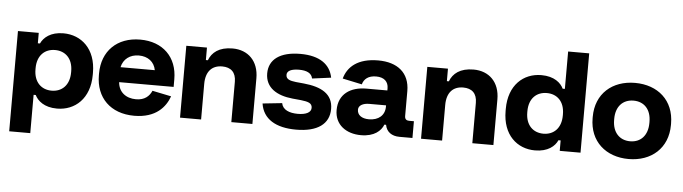

<svg xmlns="http://www.w3.org/2000/svg" viewBox="-52 -924 4792 1348"><g transform="rotate(5 2344.0 -250.0)"><path d="M43 -506.5V200H191.5V-70H206.5C225.5 -31 272 12 363 12C489.5 12 593 -78 593 -246V-260.5C593 -429 489 -518.5 363 -518.5C272 -518.5 224 -475.5 204.5 -433H189.5V-506.5ZM314.5 -396.5C386 -396.5 440 -348.5 440 -257.5V-249.5C440 -158.5 386 -110 314.5 -110C243 -110 189 -158.5 189 -249.5V-257.5C189 -348.5 243 -396.5 314.5 -396.5Z M907.5 15C1060.5 15 1127 -67.5 1154 -143.5L1020.5 -171C1003.5 -132.5 971.5 -101.5 910 -101.5C839 -101.5 787 -141.5 782 -211H1166V-265C1166 -421 1063.5 -521.5 904 -521.5C741 -521.5 636 -417.5 636 -259.5V-247.5C636 -89 740 15 907.5 15ZM782.5 -316.5C795 -374.5 841.5 -409.5 904 -409.5C968 -409.5 1013.5 -374.5 1024 -316.5Z M1229.5 0H1378V-250.5C1378 -340 1423 -384 1493.5 -384C1554.5 -384 1591 -351.5 1591 -284.5V0H1739.5V-322C1739.5 -443 1665 -516 1555 -516C1459.5 -516 1410 -474 1389 -418.5H1375V-506.5H1229.5Z M2048 13C2198.5 13 2281 -46.5 2281 -153C2281 -259.5 2197.5 -302.5 2075.5 -314.5L2018 -320C1975 -325 1948 -333.5 1948 -365C1948 -393.5 1980 -408 2033 -408C2086 -408 2121.5 -392.5 2129 -354.5L2262 -372C2244 -464 2169.5 -519.5 2033 -519.5C1890.5 -519.5 1812 -462 1812 -363C1812 -262.5 1893 -213 2005.5 -202L2063.5 -196.5C2114.5 -190.5 2144 -183 2144 -148.5C2144 -117 2109.5 -98.5 2050.5 -98.5C1991.5 -98.5 1943.5 -117 1935 -164L1798 -149.5C1814 -41.5 1904.5 13 2048 13Z M2663 -76H2675C2683.5 -27 2721 0 2776 0H2867.5V-118H2833C2814 -118 2803 -128 2803 -149V-324.5C2803 -453.5 2717 -521.5 2581 -521.5C2438 -521.5 2366.5 -457.5 2343.5 -373L2480.5 -344C2491 -382.5 2521.5 -408 2576.5 -408C2633 -408 2663 -378.5 2663 -332V-317H2515C2404.5 -317 2320 -263 2320 -149C2320 -45.5 2401 12 2505.5 12C2599.5 12 2646 -32 2663 -76ZM2551.5 -104C2500.5 -104 2469 -127 2469 -165C2469 -194.5 2500.5 -212 2544.5 -212H2663V-203C2663 -141 2618.5 -104 2551.5 -104Z M2928 0H3076.5V-250.5C3076.5 -340 3121.5 -384 3192 -384C3253 -384 3289.5 -351.5 3289.5 -284.5V0H3438V-322C3438 -443 3363.5 -516 3253.5 -516C3158 -516 3108.5 -474 3087.5 -418.5H3073.5V-506.5H2928Z M4052 0V-700H3903.5V-436.5H3888C3869.5 -475.5 3823 -518.5 3731.5 -518.5C3605 -518.5 3502.5 -428.5 3502.5 -260.5V-246C3502.5 -77.5 3605.5 12 3731.5 12C3823 12 3871.5 -31 3890 -73.5H3905.5V0ZM3780.5 -110C3708.5 -110 3655 -158.5 3655 -249.5V-257.5C3655 -348.5 3708.5 -396.5 3780.5 -396.5C3852 -396.5 3905.5 -348.5 3905.5 -257.5V-249.5C3905.5 -158.5 3852 -110 3780.5 -110Z M4391.5 15C4551.5 15 4667.5 -85 4667.5 -248.5V-258C4667.5 -422.5 4551.5 -521.5 4391.5 -521.5C4231.5 -521.5 4115.5 -422.5 4115.5 -258V-248.5C4115.5 -85 4231.5 15 4391.5 15ZM4391.5 -110C4316.5 -110 4267 -162.5 4267 -249.5V-257.5C4267 -345 4316.5 -396.5 4391.5 -396.5C4466.5 -396.5 4515.5 -345 4515.5 -257.5V-249.5C4515.5 -162.5 4466.5 -110 4391.5 -110Z"/></g></svg>

Font: MCL Standard Bold
Style: Regular
Weight: 700
Designer: Květoslav Bartoš
Foundry: Florian Karsten
Version: Version 1.001;Glyphs 3.2.3 (3260)